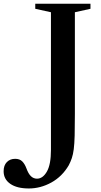

<svg xmlns="http://www.w3.org/2000/svg" viewBox="-158 -782 556 1059"><path d="M1 257.5Q-64.5 257.5 -101.2 232Q-138 206.5 -138 162.5Q-138 130 -120.2 112Q-102.5 94 -74.5 94Q-49.5 94 -35.5 108Q-21.5 122 -12.5 146Q-1.5 176.5 12.8 190Q27 203.5 46 203.5Q78 203.5 100.5 164.5Q123 125.5 123 45V-714.5L36.5 -733.5V-761.5H341V-733.5L255 -714.5V-153.5Q255 -81 253.8 -34.5Q252.5 12 248.8 41Q245 70 238.2 90Q231.5 110 221 130Q184.5 192 125 224.8Q65.5 257.5 1 257.5Z"/></svg>

Font: Libre Caslon Text Medium
Style: Regular
Weight: 500
Designer: Pablo Impallari, Rodrigo Fuenzalida, Katja Schimmel
Foundry: Pablo Impallari, Rodrigo Fuenzalida
Version: Version 2.000